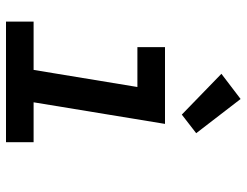

<svg xmlns="http://www.w3.org/2000/svg" viewBox="-111 -711 822 640"><g transform="rotate(90 300.0 -391.0)"><path d="M52 0V-92H213L270 -438H137V-530H393L321 -92H454V0ZM362 -586 226 -718 310 -782 424 -634Z"/></g></svg>

Font: Iosevka Curly SmBdExObl
Style: Regular
Weight: 600
Width: 7
Italic angle: -9°
Monospace: yes
Designer: Belleve Invis
Foundry: Belleve Invis
Version: Version 11.1.0; ttfautohint (v1.8.3)